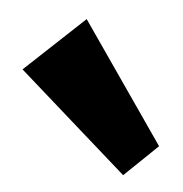

<svg xmlns="http://www.w3.org/2000/svg" viewBox="-32 -874 286 300"><g transform="rotate(5 111.5 -724.0)"><path d="M171 -605 0 -756 93 -843 223 -655Z"/></g></svg>

Font: Freeman
Style: Regular
Weight: 400
Designer: Vernon Adams, Aoife Mooney, Rodrigo Fuenzalida
Foundry: Rodrigo Fuenzalida
Version: Version 1.000; ttfautohint (v1.8.4.7-5d5b)